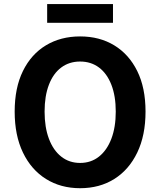

<svg xmlns="http://www.w3.org/2000/svg" viewBox="-20 -938 810 971"><path d="M385.1 13.8Q287.4 13.8 212.7 -32.8Q138 -79.4 96.1 -166.4Q54.2 -253.3 54.2 -373.6Q54.2 -494 96.1 -579.1Q138 -664.2 212.7 -709Q287.4 -753.8 385.1 -753.8Q483.6 -753.8 557.9 -708.6Q632.2 -663.4 674.1 -578.7Q716 -494 716 -373.6Q716 -253.3 674.1 -166.4Q632.2 -79.4 557.9 -32.8Q483.6 13.8 385.1 13.8ZM385.1 -114Q440.2 -114 480.6 -146Q520.9 -178 543.2 -236.3Q565.4 -294.5 565.4 -373.6Q565.4 -452.6 543.2 -509.5Q520.9 -566.4 480.6 -596.6Q440.2 -626.8 385.1 -626.8Q330.1 -626.8 289.7 -596.6Q249.2 -566.4 227.4 -509.5Q205.5 -452.6 205.5 -373.6Q205.5 -294.5 227.4 -236.3Q249.2 -178 289.7 -146Q330.1 -114 385.1 -114ZM218.5 -822.6V-917.5H551.4V-822.6Z"/></svg>

Font: Noto Sans JP
Style: Regular
Weight: 100
Designer: Ryoko NISHIZUKA 西塚涼子 (kana, bopomofo & ideographs); Paul D. Hunt (Latin, Greek & Cyrillic); Sandoll Communications 산돌커뮤니
Foundry: Adobe
Version: Version 2.004;hotconv 1.0.118;makeotfexe 2.5.65603